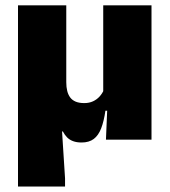

<svg xmlns="http://www.w3.org/2000/svg" viewBox="-20 -512 622 704"><path d="M535.5 -492.5V0H368.5L374 -131L358.5 -144.5V-492.5ZM223 -210.5Q223 -192.5 226.5 -178.5Q230 -164.5 237.5 -154.5Q245 -144.5 257.8 -139.2Q270.5 -134 289 -134Q307 -134 321 -140.5Q335 -147 345 -158Q355 -169 360.5 -182L393.5 -106H366.5Q361 -67.5 351 -41.5Q341 -15.5 323.8 -2.5Q306.5 10.5 279 10.5Q261 10.5 247.8 5.5Q234.5 0.5 225.8 -8.5Q217 -17.5 210.5 -30H207.5L218.5 142V172H46V-492.5H223Z"/></svg>

Font: Anek Tamil ExtraBold
Style: Regular
Weight: 800
Designer: Aadarsh Rajan (Tamil), Yesha Goshar (Latin)
Foundry: Ek Type
Version: Version 1.003